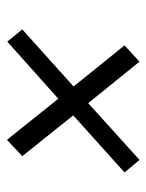

<svg xmlns="http://www.w3.org/2000/svg" viewBox="47 -632 430 565"><g transform="rotate(90 262.5 -349.0)"><path d="M102 -155 66 -199 234 -350 113 -500 161 -544 283 -393 450 -544 487 -500 319 -349 439 -199 391 -154 270 -305Z"/></g></svg>

Font: Bitter
Style: Italic
Weight: 400
Italic angle: -9°
Designer: Sol Matas, and Bitter project Authors
Foundry: Sol Matas
Version: Version 2.001